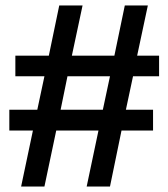

<svg xmlns="http://www.w3.org/2000/svg" viewBox="-20 -680 614 700"><path d="M57 0 100 -204H14V-280H116L142 -402H36V-477H158L196 -660H281L242 -477H397L435 -660H519L480 -477H560V-402H465L439 -280H538V-204H423L381 0H296L339 -204H185L142 0ZM201 -280H355L381 -402H226Z"/></svg>

Font: Bricolage Grotesque 48pt
Style: Regular
Weight: 400
Designer: Mathieu Triay
Foundry: Atelier Triay
Version: Version 1.000; ttfautohint (v1.8.4.7-5d5b);gftools[0.9.32]